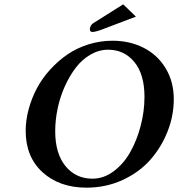

<svg xmlns="http://www.w3.org/2000/svg" viewBox="-20 -844 813 876"><path d="M473.1 -617.2Q431.2 -617.2 392.6 -594.7Q354 -572.3 325.4 -534.7Q296.9 -497.1 275.4 -449.2Q253.9 -401.4 242.9 -348.6Q231.9 -295.9 231.9 -245.1Q231.9 -143.6 278.8 -86.2Q325.7 -28.8 401.9 -28.8Q453.1 -28.8 498.5 -62.5Q543.9 -96.2 574.2 -149.9Q604.5 -203.6 621.8 -269.8Q639.2 -335.9 639.2 -401.9Q639.2 -504.9 593 -561Q546.9 -617.2 473.1 -617.2ZM375 12.2Q251.5 12.2 174.3 -57.9Q97.2 -127.9 97.2 -247.1Q97.2 -295.4 110.6 -345.2Q124 -395 147.9 -440.4Q171.9 -485.8 208 -525.6Q244.1 -565.4 286.9 -595Q329.6 -624.5 383.1 -641.4Q436.5 -658.2 493.2 -658.2Q571.8 -658.2 635.3 -626Q698.7 -593.8 735.8 -532.5Q772.9 -471.2 772.9 -391.1Q772.9 -316.4 744.6 -244.4Q716.3 -172.4 666 -115.2Q615.7 -58.1 539.6 -22.9Q463.4 12.2 375 12.2ZM542 -824.2 600.1 -768.1 446.8 -710Q416 -698.2 401.9 -698.2Q390.1 -698.2 390.1 -710V-712.9Q392.6 -729.5 404.8 -737.8Z"/></svg>

Font: Linux Libertine G
Style: Semibold Italic
Weight: 600
Italic angle: -11.5°
Designer: Philipp H. Poll
Foundry: Philipp H. Poll
Version: Version 5.1.1